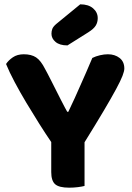

<svg xmlns="http://www.w3.org/2000/svg" viewBox="-20 -861 609 888"><path d="M555 -544Q555 -532 546.5 -510Q538 -488 517 -449Q496 -410 460.5 -350Q425 -290 371 -203V-1Q360 2 340.5 4.5Q321 7 300 7Q253 7 235 -9Q217 -25 217 -65V-204Q191 -242 161 -289.5Q131 -337 102 -385.5Q73 -434 48 -481Q23 -528 8 -565Q19 -582 39.5 -596Q60 -610 90 -610Q125 -610 147 -595.5Q169 -581 189 -541Q191 -538 199 -522.5Q207 -507 217.5 -486.5Q228 -466 240 -442Q252 -418 262.5 -397.5Q273 -377 281 -362Q289 -347 291 -344H296Q312 -377 325.5 -407Q339 -437 352 -466.5Q365 -496 378.5 -526.5Q392 -557 407 -593Q423 -601 442.5 -605.5Q462 -610 479 -610Q511 -610 533 -593Q555 -576 555 -544ZM351 -841Q389 -841 410.5 -822.5Q432 -804 432 -777Q432 -758 423 -743Q414 -728 389 -712L292 -651Q256 -651 237 -667Q218 -683 218 -705Q218 -717 222 -727.5Q226 -738 240 -750Z"/></svg>

Font: Baloo Chettan 2
Style: Bold
Weight: 700
Designer: Maithili Shingre, Unnati Kotecha and Ek Type
Foundry: Ek Type
Version: Version 1.640;hotconv 1.0.111;makeotfexe 2.5.65597; ttfautoh